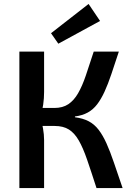

<svg xmlns="http://www.w3.org/2000/svg" viewBox="-20 -951 663 971"><path d="M581 -690Q560 -626 543 -575.5Q526 -525 508.5 -487Q491 -449 471 -423Q451 -397 424 -382Q397 -367 359 -362V-358Q399 -353 428 -338Q457 -323 478.5 -295Q500 -267 518.5 -226Q537 -185 556 -129Q575 -73 600 0H468Q441 -84 420.5 -143.5Q400 -203 378.5 -240.5Q357 -278 328.5 -296Q300 -314 256 -314L255 -405Q297 -405 325.5 -424Q354 -443 375 -479.5Q396 -516 414 -569Q432 -622 454 -690ZM203 -690V-486Q203 -454 198.5 -422.5Q194 -391 185 -361Q192 -332 197.5 -301.5Q203 -271 203 -243V0H78V-690ZM297 -405V-314H169V-405ZM428 -931 486 -845 275 -730 238 -783Z"/></svg>

Font: Exo 2 SemiBold
Style: Regular
Weight: 600
Designer: Natanael Gama
Foundry: Natanael Gama
Version: Version 2.010